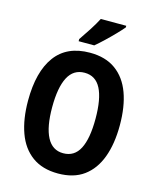

<svg xmlns="http://www.w3.org/2000/svg" viewBox="-135 -1026 924 1129"><g transform="rotate(15 326.5 -461.5)"><path d="M606 -358Q606 -245 575.5 -162.5Q545 -80 483.5 -35Q422 10 327 10Q232 10 169.5 -35.5Q107 -81 77 -164Q47 -247 47 -359Q47 -535 117 -630Q187 -725 327 -725Q422 -725 484 -680Q546 -635 576 -553Q606 -471 606 -358ZM194 -358Q194 -238 227 -175.5Q260 -113 326 -113Q394 -113 426 -175Q458 -237 458 -358Q458 -479 426 -541Q394 -603 327 -603Q259 -603 226.5 -540.5Q194 -478 194 -358ZM491 -923Q476 -905 449 -877Q422 -849 392.5 -821Q363 -793 339 -773H244V-786Q269 -822 294 -861Q319 -900 336 -933H491Z"/></g></svg>

Font: Noto Sans Lao Condensed
Style: Bold
Weight: 700
Width: 3
Designer: Monotype Design Team
Foundry: Monotype Imaging Inc.
Version: Version 2.003; ttfautohint (v1.8.4.7-5d5b)